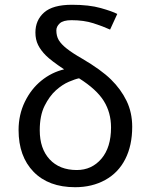

<svg xmlns="http://www.w3.org/2000/svg" viewBox="-20 -762 626 797"><path d="M437 -639.2Q407.2 -652.8 367.7 -665.5Q328.1 -678.2 276.9 -678.2Q242.2 -678.2 228 -665Q213.9 -651.9 213.9 -636.2Q213.9 -612.3 223.9 -595.5Q233.9 -578.6 257.3 -560.1Q280.8 -541.5 321.8 -518.1Q399.9 -472.2 440.9 -431.9Q481.9 -391.6 505.4 -343.3Q528.8 -294.9 528.8 -235.8Q528.8 -158.2 500 -101.6Q471.2 -44.9 416.7 -14.9Q362.3 15.1 292 15.1Q181.6 15.1 119.4 -48.8Q57.1 -112.8 57.1 -222.2Q57.1 -285.6 83 -339.1Q108.9 -392.6 151.6 -427.2Q194.3 -461.9 246.1 -474.1Q191.9 -510.3 170.7 -531.5Q149.4 -552.7 138.2 -575.2Q127 -597.7 127 -627Q127 -678.2 163.1 -710.2Q199.2 -742.2 278.8 -742.2Q350.1 -742.2 398.4 -728.5Q446.8 -714.8 466.8 -704.1ZM440.9 -232.9Q440.9 -294.4 410.9 -342.8Q380.9 -391.1 308.1 -437Q293 -434.1 265.9 -422.6Q238.8 -411.1 211.9 -387Q185.1 -362.8 165 -322.5Q145 -282.2 145 -221.2Q145 -145 186 -100.6Q227.1 -56.2 298.8 -56.2Q360.8 -56.2 400.9 -103Q440.9 -149.9 440.9 -232.9Z"/></svg>

Font: ClearSansRegular
Style: Regular
Weight: 400
Foundry: Intel Corporation
Version: Version 1.00